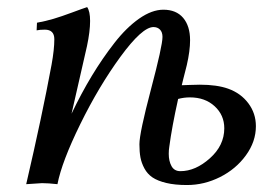

<svg xmlns="http://www.w3.org/2000/svg" viewBox="-20 -518 755 540"><path d="M225.1 -498Q233.4 -486.3 233.4 -459Q233.4 -429.7 224.6 -388.2Q217.3 -355 181.2 -198.2Q208.5 -255.4 238.3 -304.7Q268.1 -354 301.8 -397.2Q335.4 -440.4 371.3 -465.6Q407.2 -490.7 439.5 -490.7Q475.6 -490.7 495.1 -467.8Q514.6 -444.8 514.6 -404.8Q514.6 -375 505.4 -335Q503.4 -327.1 501 -317.6Q498.5 -308.1 495.6 -296.4Q492.7 -284.7 491.2 -278.3Q496.1 -278.3 513.4 -279.1Q530.8 -279.8 542 -279.8Q590.3 -279.8 621.6 -268.6Q657.2 -255.9 678.5 -227.5Q699.7 -199.2 699.7 -163.1Q699.7 -119.6 671.6 -81.1Q643.6 -42.5 598.9 -20Q554.2 2.4 505.9 2.4Q472.2 2.4 447.8 -3.4Q423.3 -9.3 408.9 -19Q394.5 -28.8 386.2 -44.2Q377.9 -59.6 375 -75.2Q372.1 -90.8 372.1 -112.3Q372.1 -143.6 404.5 -266.4Q437 -389.2 437 -414.1Q437 -427.7 429.9 -434.8Q422.9 -441.9 411.6 -441.9Q379.9 -441.9 318.8 -358.4Q257.8 -274.9 205.8 -168.9Q153.8 -63 141.6 0Q115.7 -2.9 98.1 -2.9L53.7 0Q98.1 -190.9 125 -335.9Q132.8 -378.9 132.8 -407.7Q132.8 -434.6 106 -434.6Q91.8 -434.6 83 -432.6L84 -454.1Q108.4 -458.5 130.6 -465.1Q152.8 -471.7 182.9 -482.9Q212.9 -494.1 225.1 -498ZM514.2 -244.1Q497.1 -244.1 481 -239.7Q463.4 -160.6 456.1 -105Q454.6 -96.2 454.6 -85.4Q454.6 -64.9 462.4 -50.8Q470.2 -36.6 487.3 -36.6Q529.8 -36.6 570.3 -72.8Q610.8 -108.9 610.8 -157.2Q610.8 -194.3 583.7 -219.2Q556.6 -244.1 514.2 -244.1Z"/></svg>

Font: Flanker
Style: Italic
Weight: 400
Italic angle: -12°
Designer: Flanker
Version: Version 2.027